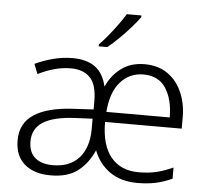

<svg xmlns="http://www.w3.org/2000/svg" viewBox="-54 -824 965 891"><g transform="rotate(5 428.5 -378.0)"><path d="M604 -542Q668 -542 712.5 -510.5Q757 -479 780 -424Q803 -369 801 -299V-259H444Q444 -151 490 -95.5Q536 -40 619 -40Q665 -40 701 -48.5Q737 -57 779 -76V-24Q740 -6 702 2Q664 10 618 10Q541 10 489.5 -26Q438 -62 414 -124Q387 -63 340.5 -26.5Q294 10 213 10Q136 10 91.5 -28.5Q47 -67 47 -139Q47 -219 110 -260Q173 -301 293 -307L386 -312V-350Q386 -428 354 -460.5Q322 -493 265 -493Q226 -493 188 -482.5Q150 -472 112 -453L94 -499Q132 -517 177 -529Q222 -541 268 -541Q334 -541 373.5 -512.5Q413 -484 427 -422Q451 -476 495.5 -509Q540 -542 604 -542ZM603 -494Q538 -494 495.5 -446Q453 -398 446 -306H741Q741 -390 707 -442Q673 -494 603 -494ZM301 -265Q204 -260 155.5 -229.5Q107 -199 107 -139Q107 -89 136.5 -63.5Q166 -38 220 -38Q298 -38 341 -85.5Q384 -133 385 -217V-269ZM569 -758Q554 -737 529.5 -709Q505 -681 477 -653.5Q449 -626 424 -606H384V-615Q403 -634 425 -661Q447 -688 467.5 -716Q488 -744 501 -766H569Z"/></g></svg>

Font: RS Noto Sans Light
Style: Regular
Weight: 300
Designer: Monotype Design Team
Foundry: Monotype Imaging Inc.
Version: Version 3.10